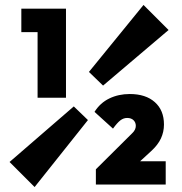

<svg xmlns="http://www.w3.org/2000/svg" viewBox="-20 -741 732 774"><path d="M277.5 -312 334.5 -257 119.5 13 18.5 -88ZM395.5 -396 338.5 -451 558.5 -721 659.5 -620ZM131.5 -347V-706H246V-347ZM66 -611.5V-706H241V-611.5ZM366.5 -58.5 512.5 -203.5Q521 -211.5 524.2 -219Q527.5 -226.5 527.5 -233.5Q527.5 -247.5 518.2 -256.5Q509 -265.5 492.5 -265.5Q478 -265.5 465.2 -255.8Q452.5 -246 435.5 -222.5L361 -290Q384 -326.5 421 -344.2Q458 -362 503 -362Q567.5 -362 604.2 -329.2Q641 -296.5 641 -239Q641 -209.5 628.8 -183Q616.5 -156.5 589 -131.5L503.5 -53ZM366.5 3V-58.5L462.5 -91H648V3Z"/></svg>

Font: Outfit Thin
Style: Regular
Weight: 100
Designer: Rodrigo Fuenzalida
Foundry: fragTYPE
Version: Version 1.000